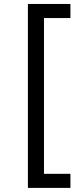

<svg xmlns="http://www.w3.org/2000/svg" viewBox="-20 -781 402 949"><path d="M117.9 -761.4H328.1V-691.8H197.4V78.1H328.1V147.7H117.9Z"/></svg>

Font: Fast_Sans
Style: Regular
Weight: 400
Designer: Rasmus Andersson
Foundry: rsms
Version: Version 3.018;git-588b23468